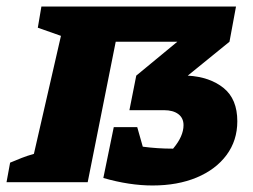

<svg xmlns="http://www.w3.org/2000/svg" viewBox="-43 -559 777 589"><path d="M274 -13 306 -169H378L395 -109Q440 -103 486 -103Q487 -103 488 -103Q520 -141 520 -175Q520 -197 504 -209Q488 -221 460 -221H354L375 -327L501 -431H312L226 0H-23L-12 -60Q7 -68 23.5 -74.5Q40 -81 61 -87L144 -449L73 -474L84 -539H681L661 -431L533 -327Q601 -323 643 -289Q685 -255 685 -187Q685 -128 652 -83.5Q619 -39 560.5 -14.5Q502 10 425 10Q354 10 274 -13Z"/></svg>

Font: Piazzolla SC ExtraBold
Style: Italic
Weight: 800
Italic angle: -11.3°
Designer: Juan Pablo del Peral
Foundry: Huerta Tipografica
Version: Version 1.330